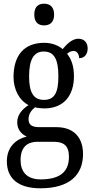

<svg xmlns="http://www.w3.org/2000/svg" viewBox="-20 -777 502 1036"><path d="M218 -640C247 -640 272 -655 272 -698C272 -742 247 -757 218 -757C188 -757 165 -742 165 -698C165 -655 188 -640 218 -640ZM198 239C355 239 428 167 428 54C428 -26 387 -91 283 -91H191C152 -91 134 -104 134 -134C134 -164 152 -185 169 -198C181 -194 205 -192 219 -192C327 -192 379 -265 379 -365C379 -425 363 -460 342 -487C353 -496 363 -502 378 -502C396 -502 407 -483 407 -463C439 -463 453 -488 453 -516C453 -544 437 -568 403 -568C364 -568 334 -530 318 -512C296 -531 261 -546 219 -546C108 -546 53 -476 53 -361C53 -295 84 -235 134 -210C98 -186 73 -157 73 -117C73 -74 99 -52 124 -40C68 -27 17 15 17 93C17 185 77 239 198 239ZM217 -238C161 -238 137 -278 137 -364C137 -454 161 -499 216 -499C273 -499 295 -456 295 -365C295 -277 274 -238 217 -238ZM200 191C121 191 91 146 91 87C91 8 137 -12 182 -12H269C323 -12 352 8 352 69C352 137 318 191 200 191Z"/></svg>

Font: Noto Serif Lao Condensed
Style: Regular
Weight: 400
Width: 3
Designer: Monotype Design Team
Foundry: Monotype Imaging Inc.
Version: Version 2.003